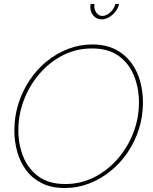

<svg xmlns="http://www.w3.org/2000/svg" viewBox="-20 -938 766 963"><path d="M305 5Q238 5 190 -19Q142 -43 111.5 -84Q81 -125 66.5 -176.5Q52 -228 52 -284Q52 -353 72 -417Q92 -481 128.5 -535.5Q165 -590 214 -630Q263 -670 321.5 -692.5Q380 -715 443 -715Q510 -715 558 -690.5Q606 -666 637 -625Q668 -584 682.5 -532Q697 -480 697 -424Q697 -355 677 -291.5Q657 -228 620.5 -174Q584 -120 534.5 -80Q485 -40 427 -17.5Q369 5 305 5ZM308 -15Q386 -15 453.5 -49.5Q521 -84 571 -142Q621 -200 649 -273Q677 -346 677 -424Q677 -495 652.5 -557Q628 -619 576 -657Q524 -695 441 -695Q363 -695 296 -661Q229 -627 178.5 -568.5Q128 -510 100 -436.5Q72 -363 72 -285Q72 -214 96.5 -152.5Q121 -91 173 -53Q225 -15 308 -15ZM493 -858Q513 -858 532.5 -875.5Q552 -893 559 -918H577Q573 -898 559 -880Q545 -862 527 -851.5Q509 -841 490 -841Q465 -841 449 -859Q433 -877 433 -903Q433 -907 433.5 -910.5Q434 -914 435 -918H454Q453 -915 453 -912Q453 -909 453 -907Q453 -888 464.5 -873Q476 -858 493 -858Z"/></svg>

Font: Raleway Thin Thin
Style: Italic
Weight: 250
Italic angle: -12°
Version: Version 4.026